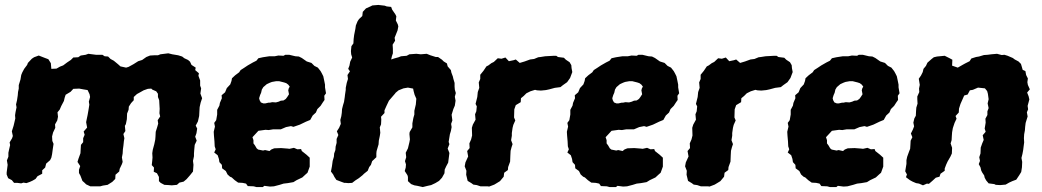

<svg xmlns="http://www.w3.org/2000/svg" viewBox="-20 -737 4224 778"><path d="M188 -458 209 -459 223 -467 236 -472 252 -484 267 -494 277 -504 297 -505 307 -512 327 -515 338 -519 369 -515H395L404 -509L418 -508L428 -498L441 -491L458 -477L468 -468L491 -463L501 -466L521 -477L540 -489L556 -494L573 -506L588 -512L605 -513H620L630 -517L662 -521L678 -517L690 -515L702 -513L718 -508L727 -501L742 -494L750 -487L756 -474L773 -463L771 -453L786 -440L784 -430L791 -411V-390L795 -379L792 -358L799 -339L793 -321L789 -303L788 -286L787 -267L782 -245L773 -228L779 -216L776 -197L771 -183L777 -167L769 -150L767 -129L766 -115V-104L762 -85L764 -69L762 -42L750 -27L736 -11L724 -1L707 3L697 12L676 14L664 13L646 12L631 4L624 -3V-20L616 -35L603 -41L604 -58L595 -68L597 -87L598 -99L597 -116L599 -130L605 -152L609 -171L610 -183L611 -203L617 -222L621 -236L619 -250L629 -265L626 -278L627 -296L626 -313L625 -331L620 -344V-357L613 -367L597 -374L593 -378L579 -377L562 -371L546 -362L535 -356L522 -344V-331L511 -319L502 -305L501 -292L495 -277L494 -254L490 -234L486 -227L488 -206L480 -194L484 -177L482 -165L480 -146L478 -132L477 -115L474 -99L477 -81L474 -72L465 -53L463 -42L448 -29L447 -12L435 0L416 12L397 15L386 18H360H346L329 10L323 4L314 -4L306 -25L300 -36V-49L305 -64L294 -81L298 -94L306 -116L307 -134L308 -150L317 -161V-177L323 -191L319 -204L333 -220L329 -242L331 -252L335 -271L339 -294L342 -313L340 -325L345 -344L343 -355L335 -372L317 -375L301 -378L277 -377L266 -365L246 -353L242 -341L239 -328L228 -307L222 -293L213 -282L215 -264L212 -249L203 -233L204 -219L195 -200L191 -184L192 -166L197 -154L194 -134L191 -112L188 -98L183 -88L167 -74L163 -58L151 -47V-33L132 -23L124 -12L112 -5L101 0L87 5L75 3L66 6L50 4H37L28 -7L13 -15L7 -30V-38L11 -69L8 -87L14 -102V-118L17 -132L21 -149L19 -160L29 -177L32 -186L28 -205L35 -227L39 -244L42 -257L41 -270L43 -283L47 -302L45 -314L49 -331L52 -351L53 -364L56 -378V-392L63 -415L66 -433L70 -443L78 -458L90 -474L93 -482L109 -499L118 -505L137 -512L160 -503L176 -497L186 -481Z M1019 21 1008 18 984 17 977 7 963 4 945 3 931 -7 919 -18 912 -21 902 -30 895 -44 880 -55 879 -69 869 -80 867 -93 862 -108 848 -119 854 -132 850 -144 849 -164 847 -187 846 -203 851 -224 848 -239 856 -250 860 -273V-292L869 -309L871 -320L879 -339L878 -351L892 -363L899 -380L913 -395L918 -409L920 -420L933 -432L949 -444L955 -453L969 -462L984 -472L1005 -484L1019 -491L1027 -501L1045 -505L1071 -509H1093L1108 -512L1129 -511L1136 -515H1152L1177 -509L1191 -508L1203 -502L1213 -495L1223 -488L1242 -482L1254 -470L1268 -463L1279 -449L1284 -440L1290 -428L1294 -409L1297 -394V-383L1301 -359L1294 -349L1295 -332L1288 -322L1279 -308L1266 -295L1260 -281L1247 -269L1237 -251L1220 -244L1195 -232L1169 -223L1159 -226L1139 -222L1118 -213H1103H1087L1069 -210L1056 -211L1027 -207L1016 -195L1003 -181L1007 -169V-156L1013 -148L1020 -136L1026 -131L1046 -127L1054 -129L1072 -125L1079 -131L1091 -136L1119 -137L1145 -135L1153 -134L1171 -138L1185 -132L1200 -133L1203 -125L1222 -110L1235 -98V-84V-62L1226 -37L1218 -30L1205 -18L1182 -7L1169 1L1146 5L1129 7L1113 12L1090 18L1074 19L1051 16L1045 21ZM1047 -318H1055L1068 -321H1074L1083 -323L1098 -322L1109 -325L1118 -329L1129 -330L1138 -336L1144 -344L1151 -355L1148 -371L1150 -379L1154 -386L1148 -394L1140 -400L1131 -403L1123 -405L1111 -408H1099L1082 -405L1074 -402L1061 -396L1054 -390L1047 -384L1041 -374L1038 -361L1034 -352L1030 -339L1032 -331L1037 -322Z M1343 -8 1335 -20 1330 -30 1321 -42 1325 -63 1328 -85 1333 -102 1334 -115 1339 -129 1340 -143 1344 -158V-174L1351 -190L1345 -205L1354 -219L1361 -235L1359 -251L1363 -266L1365 -280L1366 -295L1370 -311L1374 -324L1377 -344L1378 -353L1381 -373V-381L1385 -401L1390 -417L1388 -433L1398 -448L1391 -458L1396 -471L1399 -487L1407 -504L1403 -517L1402 -530L1404 -550L1412 -561L1413 -579L1415 -595L1420 -620L1422 -634L1429 -651L1435 -660L1448 -672L1450 -689L1463 -703L1481 -711L1489 -715L1513 -717L1539 -714L1547 -711L1565 -709L1569 -698L1582 -679L1586 -671L1584 -654L1592 -638L1594 -630L1591 -614L1579 -584L1581 -572L1571 -556L1572 -539V-521L1568 -509L1565 -496L1577 -500L1595 -505L1605 -509L1628 -511L1639 -517L1667 -519L1685 -517L1709 -519L1724 -513L1746 -506H1755L1771 -495L1778 -488L1791 -480L1794 -468L1807 -453L1809 -443L1815 -427L1817 -418L1822 -401V-386L1823 -374L1827 -360L1823 -345L1826 -329L1823 -309L1817 -295L1810 -272L1813 -249L1808 -235L1810 -222L1807 -206L1803 -193L1798 -162L1801 -153L1794 -135L1801 -117L1799 -101L1796 -78L1788 -63L1782 -50L1781 -35L1771 -17L1759 -4L1744 5L1727 13L1713 16L1693 21L1671 16L1659 14L1646 9L1633 -3V-20L1631 -27L1620 -44L1624 -58L1625 -71L1621 -84L1626 -100L1624 -118L1633 -136L1639 -161L1641 -172L1639 -194L1640 -202L1651 -221V-237L1655 -259L1659 -273V-288L1665 -314L1666 -326L1667 -337L1660 -353L1656 -368L1654 -378L1633 -382L1615 -379L1595 -371L1583 -361L1581 -358L1568 -343L1556 -329L1546 -308L1538 -290V-279L1524 -264L1525 -253L1524 -233L1519 -221L1521 -199L1519 -186L1515 -167L1514 -152L1506 -125L1505 -116V-100L1488 -84L1483 -69L1476 -60L1470 -45L1455 -33L1449 -27L1434 -15L1420 -6L1407 4L1391 5L1381 4H1375L1364 0Z M1927 18 1912 13 1898 11 1890 5 1875 -4 1869 -29 1870 -45 1863 -63 1866 -79 1877 -103 1873 -125 1883 -137 1882 -156 1889 -172 1893 -188 1892 -219 1896 -232 1907 -252 1905 -274 1910 -286 1912 -306 1907 -316 1914 -344 1916 -364 1922 -381 1920 -403 1926 -417V-434L1939 -450L1951 -468L1959 -472L1971 -481L1981 -486L1997 -501L2012 -499L2028 -504L2042 -489L2061 -493L2070 -496L2086 -482L2106 -488L2128 -496L2144 -498L2161 -505L2170 -506L2189 -509L2225 -511H2234L2241 -506L2265 -503L2273 -495L2288 -485L2295 -473L2296 -461L2299 -445L2290 -421L2278 -404L2261 -392L2251 -384L2228 -381L2206 -375L2192 -372L2172 -370L2156 -371L2148 -373L2129 -367L2113 -359L2102 -348L2091 -339L2090 -323L2070 -311L2064 -294L2063 -261L2068 -249L2060 -231L2057 -219L2054 -198V-187L2051 -169L2057 -153L2053 -141L2049 -126L2048 -107L2047 -82L2039 -60L2038 -48L2023 -37L2021 -21L2006 -3L1993 5L1983 11L1962 19L1956 18Z M2450 21 2439 18 2415 17 2408 7 2394 4 2376 3 2362 -7 2350 -18 2343 -21 2333 -30 2326 -44 2311 -55 2310 -69 2300 -80 2298 -93 2293 -108 2279 -119 2285 -132 2281 -144 2280 -164 2278 -187 2277 -203 2282 -224 2279 -239 2287 -250 2291 -273V-292L2300 -309L2302 -320L2310 -339L2309 -351L2323 -363L2330 -380L2344 -395L2349 -409L2351 -420L2364 -432L2380 -444L2386 -453L2400 -462L2415 -472L2436 -484L2450 -491L2458 -501L2476 -505L2502 -509H2524L2539 -512L2560 -511L2567 -515H2583L2608 -509L2622 -508L2634 -502L2644 -495L2654 -488L2673 -482L2685 -470L2699 -463L2710 -449L2715 -440L2721 -428L2725 -409L2728 -394V-383L2732 -359L2725 -349L2726 -332L2719 -322L2710 -308L2697 -295L2691 -281L2678 -269L2668 -251L2651 -244L2626 -232L2600 -223L2590 -226L2570 -222L2549 -213H2534H2518L2500 -210L2487 -211L2458 -207L2447 -195L2434 -181L2438 -169V-156L2444 -148L2451 -136L2457 -131L2477 -127L2485 -129L2503 -125L2510 -131L2522 -136L2550 -137L2576 -135L2584 -134L2602 -138L2616 -132L2631 -133L2634 -125L2653 -110L2666 -98V-84V-62L2657 -37L2649 -30L2636 -18L2613 -7L2600 1L2577 5L2560 7L2544 12L2521 18L2505 19L2482 16L2476 21ZM2478 -318H2486L2499 -321H2505L2514 -323L2529 -322L2540 -325L2549 -329L2560 -330L2569 -336L2575 -344L2582 -355L2579 -371L2581 -379L2585 -386L2579 -394L2571 -400L2562 -403L2554 -405L2542 -408H2530L2513 -405L2505 -402L2492 -396L2485 -390L2478 -384L2472 -374L2469 -361L2465 -352L2461 -339L2463 -331L2468 -322Z M2820 18 2805 13 2791 11 2783 5 2768 -4 2762 -29 2763 -45 2756 -63 2759 -79 2770 -103 2766 -125 2776 -137 2775 -156 2782 -172 2786 -188 2785 -219 2789 -232 2800 -252 2798 -274 2803 -286 2805 -306 2800 -316 2807 -344 2809 -364 2815 -381 2813 -403 2819 -417V-434L2832 -450L2844 -468L2852 -472L2864 -481L2874 -486L2890 -501L2905 -499L2921 -504L2935 -489L2954 -493L2963 -496L2979 -482L2999 -488L3021 -496L3037 -498L3054 -505L3063 -506L3082 -509L3118 -511H3127L3134 -506L3158 -503L3166 -495L3181 -485L3188 -473L3189 -461L3192 -445L3183 -421L3171 -404L3154 -392L3144 -384L3121 -381L3099 -375L3085 -372L3065 -370L3049 -371L3041 -373L3022 -367L3006 -359L2995 -348L2984 -339L2983 -323L2963 -311L2957 -294L2956 -261L2961 -249L2953 -231L2950 -219L2947 -198V-187L2944 -169L2950 -153L2946 -141L2942 -126L2941 -107L2940 -82L2932 -60L2931 -48L2916 -37L2914 -21L2899 -3L2886 5L2876 11L2855 19L2849 18Z M3343 21 3332 18 3308 17 3301 7 3287 4 3269 3 3255 -7 3243 -18 3236 -21 3226 -30 3219 -44 3204 -55 3203 -69 3193 -80 3191 -93 3186 -108 3172 -119 3178 -132 3174 -144 3173 -164 3171 -187 3170 -203 3175 -224 3172 -239 3180 -250 3184 -273V-292L3193 -309L3195 -320L3203 -339L3202 -351L3216 -363L3223 -380L3237 -395L3242 -409L3244 -420L3257 -432L3273 -444L3279 -453L3293 -462L3308 -472L3329 -484L3343 -491L3351 -501L3369 -505L3395 -509H3417L3432 -512L3453 -511L3460 -515H3476L3501 -509L3515 -508L3527 -502L3537 -495L3547 -488L3566 -482L3578 -470L3592 -463L3603 -449L3608 -440L3614 -428L3618 -409L3621 -394V-383L3625 -359L3618 -349L3619 -332L3612 -322L3603 -308L3590 -295L3584 -281L3571 -269L3561 -251L3544 -244L3519 -232L3493 -223L3483 -226L3463 -222L3442 -213H3427H3411L3393 -210L3380 -211L3351 -207L3340 -195L3327 -181L3331 -169V-156L3337 -148L3344 -136L3350 -131L3370 -127L3378 -129L3396 -125L3403 -131L3415 -136L3443 -137L3469 -135L3477 -134L3495 -138L3509 -132L3524 -133L3527 -125L3546 -110L3559 -98V-84V-62L3550 -37L3542 -30L3529 -18L3506 -7L3493 1L3470 5L3453 7L3437 12L3414 18L3398 19L3375 16L3369 21ZM3371 -318H3379L3392 -321H3398L3407 -323L3422 -322L3433 -325L3442 -329L3453 -330L3462 -336L3468 -344L3475 -355L3472 -371L3474 -379L3478 -386L3472 -394L3464 -400L3455 -403L3447 -405L3435 -408H3423L3406 -405L3398 -402L3385 -396L3378 -390L3371 -384L3365 -374L3362 -361L3358 -352L3354 -339L3356 -331L3361 -322Z M3755 -498 3764 -505 3777 -508 3808 -511 3828 -501 3839 -495 3838 -471 3861 -463 3882 -475 3891 -480 3909 -489 3916 -500 3935 -506 3947 -508 3967 -514 3982 -515 3997 -517 4020 -519 4039 -514 4050 -515 4063 -511 4084 -502 4092 -496 4107 -488 4117 -478 4120 -468 4124 -454 4135 -449 4138 -433 4145 -419 4143 -404 4145 -393 4153 -375 4142 -362 4148 -347 4151 -334 4144 -308 4146 -294 4141 -282 4144 -265 4136 -239 4134 -223 4133 -209 4130 -193 4129 -177 4130 -160 4128 -145 4126 -129 4123 -113 4119 -97 4122 -81 4121 -59 4118 -40 4110 -27 4098 -9 4082 -3 4069 3 4055 11 4033 13 4015 12 4009 9 3986 6 3976 -6 3970 -17 3968 -26 3960 -38 3956 -46 3953 -59 3946 -72 3951 -85 3948 -100 3953 -115 3954 -139 3960 -156 3966 -170 3962 -189 3974 -203 3970 -216 3974 -240 3973 -256 3981 -271V-286L3986 -299L3982 -318L3986 -335L3983 -357L3980 -368L3971 -379L3943 -382L3922 -373L3910 -371L3901 -354L3887 -350L3880 -334L3872 -316L3866 -297L3865 -281L3852 -267L3856 -256L3848 -239L3841 -218L3838 -201L3837 -187L3836 -169L3832 -156L3838 -138L3837 -115L3831 -102L3820 -83L3814 -70L3808 -54V-45L3791 -33L3787 -21L3772 -17L3759 -5L3744 8L3736 7L3720 14L3704 7L3692 5L3678 -1L3667 -7L3651 -19L3655 -30L3648 -43L3653 -73V-88L3656 -102L3664 -124L3668 -134L3669 -149L3670 -167L3677 -181L3671 -196L3679 -212L3684 -225L3681 -240L3685 -257L3691 -268L3692 -288L3693 -301L3698 -317L3697 -335V-346L3705 -364L3704 -378L3707 -393L3703 -418L3712 -431L3719 -445L3722 -458L3732 -470L3738 -483Z"/></svg>

Font: Winky Rough
Style: Bold Italic
Weight: 700
Italic angle: -8.97852°
Designer: Simon Atzbach
Foundry: typofactur
Version: Version 1.206; ttfautohint (v1.8.4.7-5d5b)